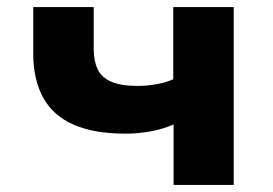

<svg xmlns="http://www.w3.org/2000/svg" viewBox="-20 -523 771 543"><path d="M471 0V-171Q441 -158 406 -151.5Q371 -145 335 -145Q246 -145 188 -170.5Q130 -196 102 -247Q74 -298 74 -371V-503H245V-385Q245 -351 256 -327.5Q267 -304 294.5 -292Q322 -280 369 -280Q396 -280 423.5 -285Q451 -290 470 -299V-503H641V0Z"/></svg>

Font: Nunito Sans 7pt SemiExpanded ExtraBold
Style: Regular
Weight: 800
Width: 6
Designer: Vernon Adams
Foundry: Vernon Adams
Version: Version 3.101;gftools[0.9.27]